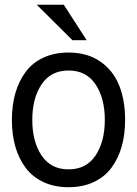

<svg xmlns="http://www.w3.org/2000/svg" viewBox="-20 -760 574 804"><path d="M247.1 -740.2 342.8 -591.8H283.2L133.8 -740.2ZM267.1 -540Q345.2 -540 399.4 -502.7Q453.6 -465.3 478.8 -402.8Q503.9 -340.3 503.9 -257.8Q503.9 -196.3 489.3 -145.5Q474.6 -94.7 446 -56.6Q417.5 -18.6 371.8 2.7Q326.2 23.9 267.1 23.9Q208 23.9 162.4 2.7Q116.7 -18.6 87.9 -56.6Q59.1 -94.7 44.4 -145.5Q29.8 -196.3 29.8 -257.8Q29.8 -319.3 44.4 -370.1Q59.1 -420.9 87.6 -459.2Q116.2 -497.6 162.1 -518.8Q208 -540 267.1 -540ZM154.1 -406.7Q115.2 -348.6 115.2 -257.8Q115.2 -167 154.1 -108.9Q192.9 -50.8 267.1 -50.8Q341.3 -50.8 380.1 -108.9Q418.9 -167 418.9 -257.8Q418.9 -348.6 380.1 -406.7Q341.3 -464.8 267.1 -464.8Q192.9 -464.8 154.1 -406.7Z"/></svg>

Font: Miedinger*
Style: Book
Weight: 400
Version: Version 001.000